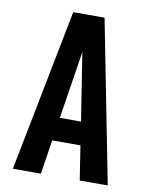

<svg xmlns="http://www.w3.org/2000/svg" viewBox="-83 -796 666 857"><g transform="rotate(10 250.0 -367.5)"><path d="M35 0 179 -735H321L465 0H338L314 -155H186L162 0ZM298 -260 262 -490Q259 -509 256 -528.5Q253 -548 250 -567Q247 -548 244 -528.5Q241 -509 238 -490L202 -260Z"/></g></svg>

Font: Iosevka Extrabold
Style: Regular
Weight: 800
Monospace: yes
Designer: Belleve Invis
Foundry: Belleve Invis
Version: Version 32.5.0; ttfautohint (v1.8.4)